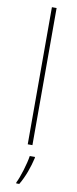

<svg xmlns="http://www.w3.org/2000/svg" viewBox="-107 -794 421 1048"><g transform="rotate(10 103.5 -269.5)"><path d="M117 0V-760H91V0ZM142 67V61H113C107 104 82 185 66 215V221H83C111 174 130 119 142 67Z"/></g></svg>

Font: Noto Sans Telugu Thin
Style: Regular
Weight: 100
Designer: Jelle Bosma - Monotype Design Team
Foundry: Monotype Imaging Inc.
Version: Version 2.005